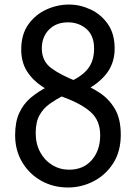

<svg xmlns="http://www.w3.org/2000/svg" viewBox="-20 -811 597 843"><path d="M188 -429.7 261.2 -393.1Q227.1 -375.5 198.7 -355.5Q170.4 -335.4 153.6 -305.4Q136.7 -275.4 136.7 -227.1Q136.7 -179.2 156.5 -142.8Q176.3 -106.4 209.7 -86.2Q243.2 -65.9 283.2 -65.9Q346.2 -65.9 383.1 -108.4Q419.9 -150.9 419.9 -217.3Q419.9 -281.2 379.2 -318.1Q338.4 -355 261.2 -383.3Q208.5 -402.8 165.8 -430.9Q123 -459 98.1 -498.8Q73.2 -538.6 73.2 -593.3Q73.2 -659.7 104.2 -703.4Q135.3 -747.1 183.3 -769Q231.4 -791 283.2 -791Q331.5 -791 377.7 -769.5Q423.8 -748 453.6 -705.3Q483.4 -662.6 483.4 -598.1Q483.4 -540 454.1 -496.8Q424.8 -453.6 366.2 -419.9L288.1 -452.1Q344.7 -479.5 368.9 -512.9Q393.1 -546.4 393.1 -598.1Q393.1 -654.8 359.6 -683.8Q326.2 -712.9 278.3 -712.9Q226.6 -712.9 195.1 -680.9Q163.6 -648.9 163.6 -598.1Q163.6 -542.5 205.6 -511.5Q247.6 -480.5 322.3 -451.7Q374 -432.1 416.5 -404.3Q459 -376.5 484.6 -332.5Q510.3 -288.6 510.3 -219.7Q510.3 -146 477.1 -94.2Q443.8 -42.5 390.9 -15.1Q337.9 12.2 278.3 12.2Q213.4 12.2 160.6 -17.6Q107.9 -47.4 77.1 -99.4Q46.4 -151.4 46.4 -217.3Q46.4 -276.4 64.9 -315.9Q83.5 -355.5 115.5 -382.3Q147.5 -409.2 188 -429.7Z"/></svg>

Font: Andika LitF DSA DSG
Style: Regular
Weight: 400
Designer: Victor Gaultney, Annie Olsen, Julie Remington, Don Collingsworth, Eric Hays, Becca Hirsbrunner
Foundry: SIL International
Version: Version 6.200 ; LitF DSA DSG; ttfautohint (v1.8.3.10-c5d8)